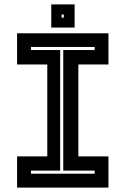

<svg xmlns="http://www.w3.org/2000/svg" viewBox="-20 -851 570 871"><path d="M57.5 0V-141.5H194.5V-558.5H57.5V-700H472V-558.5H335.5V-141.5H472V0ZM120.5 -63H409.5V-77H267V-624H409.5V-638H120.5V-624H253V-77H120.5ZM212.5 -726V-831H318.5V-726ZM259.5 -771H269.5V-785H259.5Z"/></svg>

Font: Tourney Thin
Style: Bold
Weight: 700
Version: Version 1.015